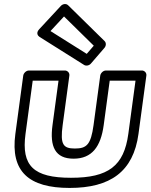

<svg xmlns="http://www.w3.org/2000/svg" viewBox="-20 -885 741 945"><path d="M295.1 -804 441.5 -660.1 406.9 -619.9 228.5 -732.1ZM315.5 -858.9C305 -869.2 288.6 -865.8 279.1 -855.5L172.5 -740.5C155.8 -722.5 166.7 -708.3 174.6 -703.4L393.9 -565.4C403.3 -559.5 418.5 -561.7 427.6 -572.3L494 -649.3C502.7 -659.4 503.4 -674.4 494.7 -682.9ZM94.4 -513 55.6 -226C30.4 -39.9 122.5 40 322.6 40C522.7 40 636.4 -39.9 661.6 -226L700.4 -513C702.4 -528.1 689.5 -538 678.7 -538H501.7C486.6 -538 474.8 -523.7 473.4 -513L440.4 -269C427.3 -172.6 406 -154 348.8 -154C291.6 -154 275.3 -172.6 288.4 -269L321.4 -513C323.4 -528.1 310.5 -538 299.7 -538H122.7C107.6 -538 95.8 -523.7 94.4 -513ZM141 -488H268L238.4 -269C224.1 -163.4 251.3 -104 342.1 -104C432.8 -104 476.1 -163.4 490.4 -269L520 -488H647L611.6 -226C590.2 -68.1 513.2 -10 329.4 -10C145.5 -10 84.2 -68.1 105.6 -226Z"/></svg>

Font: Hussar Techniczny
Style: Bold 
Weight: 700
Foundry: Cannot Into Space Fonts
Version: Version 0.77